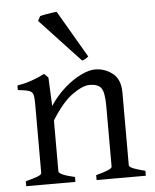

<svg xmlns="http://www.w3.org/2000/svg" viewBox="-52 -771 657 816"><g transform="rotate(-5 276.0 -363.5)"><path d="M26.9 0V-21Q59.1 -29.3 77.1 -36.1Q95.2 -43 95.2 -50.8V-347.2Q95.2 -372.6 91.8 -384.8Q88.4 -397 74.2 -401.9Q60.1 -406.7 26.9 -410.2V-429.7Q60.1 -435.1 88.6 -445.1Q117.2 -455.1 144 -468.8L161.1 -451.7L166.5 -330.1Q195.3 -373.5 230.7 -404.5Q266.1 -435.5 300.8 -452.1Q335.4 -468.8 360.8 -468.8Q402.8 -468.8 435.8 -442.9Q468.8 -417 468.8 -361.8V-50.8Q468.8 -44.4 483.6 -37.6Q498.5 -30.8 537.1 -21V0H327.1V-21Q395.5 -38.6 395.5 -50.8V-309.1Q395.5 -368.7 381.6 -387Q367.7 -405.3 333 -405.3Q303.2 -405.3 259.5 -374.5Q215.8 -343.8 168.5 -268.1V-50.8Q168.5 -43.5 187 -35.6Q205.6 -27.8 236.8 -21V0ZM310.1 -511.2 138.2 -695.3 148.9 -715.3Q155.3 -717.3 169.2 -719.7Q183.1 -722.2 197.8 -724.4Q212.4 -726.6 220.2 -727.1L337.4 -526.4Q326.7 -516.1 310.1 -511.2Z"/></g></svg>

Font: David Libre
Style: Regular
Weight: 400
Designer: Ismar David, J. Victor Gaultney, Annie Olsen and Meir Sadan
Foundry: Monotype Imaging Inc. & SIL International
Version: Version 1.100; ttfautohint (v1.8.4.7-5d5b)